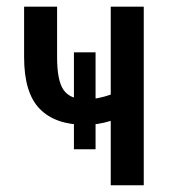

<svg xmlns="http://www.w3.org/2000/svg" viewBox="-20 -548 500 568"><path d="M262.7 -106.4H198.7V-393.1H262.7ZM405.3 0H307.6V-190.4Q288.6 -184.6 269.8 -181.6Q251 -178.7 232.4 -178.7Q143.6 -178.7 97.4 -226.1Q51.3 -273.4 51.3 -378.9V-528.3H148.9V-378.9Q148.9 -309.1 168.2 -281.7Q187.5 -254.4 232.4 -254.4Q252 -254.4 269.8 -257.8Q287.6 -261.2 307.6 -268.1V-528.3H405.3Z"/></svg>

Font: Franco
Style: Regular
Weight: 400
Designer: Google
Version: Version 1.200311; 2013